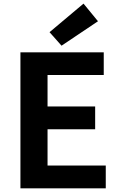

<svg xmlns="http://www.w3.org/2000/svg" viewBox="-20 -1026 655 1046"><path d="M91.3 0V-740.8H545.2V-617.3H239V-446.1H498.4V-321.9H239V-124.3H556.2V0ZM315.3 -777.1 249.9 -850.7 435 -1006.3 513.8 -910.2Z"/></svg>

Font: Noto Sans JP
Style: Regular
Weight: 100
Designer: Ryoko NISHIZUKA 西塚涼子 (kana, bopomofo & ideographs); Paul D. Hunt (Latin, Greek & Cyrillic); Sandoll Communications 산돌커뮤니
Foundry: Adobe
Version: Version 2.004;hotconv 1.0.118;makeotfexe 2.5.65603